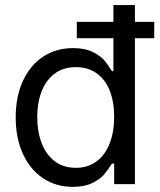

<svg xmlns="http://www.w3.org/2000/svg" viewBox="-20 -727 631 758"><path d="M42 -263.7Q42 -346.2 70.8 -408.2Q99.6 -470.2 150.9 -503.7Q202.1 -537.1 268.6 -537.1Q315.4 -537.1 346.2 -521.7Q377 -506.3 391.6 -489Q406.2 -471.7 421.9 -446.3H427.7V-576.2H283.2V-640.6H427.7V-707H512.7V-640.6H588.9V-576.2H512.7V0H430.7V-81.1H421.9Q405.3 -55.2 390.4 -37.6Q375.5 -20 344.7 -4.6Q314 10.7 267.6 10.7Q201.7 10.7 150.6 -22.9Q99.6 -56.6 70.8 -118.9Q42 -181.2 42 -263.7ZM430.7 -265.6Q430.7 -324.7 413.3 -368.9Q396 -413.1 361.8 -437.5Q327.6 -461.9 279.3 -461.9Q230 -461.9 195.8 -436.3Q161.6 -410.6 144.3 -366.2Q127 -321.8 127 -265.6Q127 -208 144.3 -162.4Q161.6 -116.7 196 -90.6Q230.5 -64.5 279.3 -64.5Q326.7 -64.5 360.8 -89.6Q395 -114.7 412.8 -160.4Q430.7 -206.1 430.7 -265.6Z"/></svg>

Font: Pretendard Std
Style: Regular
Weight: 400
Designer: Base glyphs from Inter by Rasmus Andersson; Hangeul glyphs from Noto Sans CJK(Source Han Sans) by Jang Soo-young and Kan
Foundry: Kil Hyung-jin
Version: Version 1.309